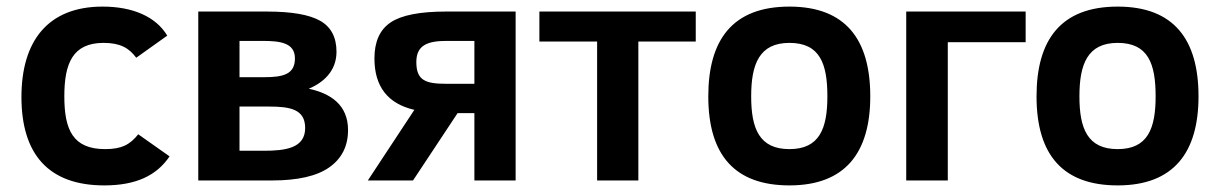

<svg xmlns="http://www.w3.org/2000/svg" viewBox="-20 -547 3698 582"><path d="M299 -95C201.5 -95 175 -152.6 175 -255C175 -354.8 200.3 -417 294 -417C344.2 -417 371.1 -401.6 393 -372L487 -439C452.3 -496.9 381.8 -527 291 -527C124.1 -527 45 -421.3 45 -253C45 -80.5 126.3 15 296 15C393 15 455 -15.2 494 -73L399 -140C374.2 -108.4 348.1 -95 299 -95Z M916 -278C958.3 -295.9 1000 -330.1 1000 -390C1000 -434 983.5 -465.3 950.5 -484C917.5 -502.7 863.7 -512 789 -512H581V0H805C883 0 940.8 -13.3 978.5 -40C1016.2 -66.7 1035 -104.3 1035 -153C1035 -229.8 980.9 -264.3 916 -278ZM780 -313H706V-423H775C828.5 -423 874 -417.8 874 -370C874 -321 837.3 -313 780 -313ZM779 -90H706V-224H795C858.4 -224 905 -216.5 905 -159C905 -97.5 844.7 -90 779 -90Z M1095 0H1232L1367 -204H1418V0H1543V-512H1332C1252.7 -512 1196.7 -501 1164 -479C1131.3 -457 1115 -420.7 1115 -370C1115 -284.7 1155.3 -232.7 1236 -214ZM1334 -423H1418V-293H1334C1271.4 -293 1242 -301.9 1242 -359C1242 -410.7 1277.2 -423 1334 -423Z M2089 -421V-512H1615V-421H1790V0H1915V-421Z M2373 -527C2201.1 -527 2127 -426.9 2127 -255C2127 -75 2209 15 2373 15C2543.1 15 2618 -85.2 2618 -255C2618 -426.4 2544 -527 2373 -527ZM2373 -95C2281.6 -95 2257 -157.1 2257 -255C2257 -352.7 2281.7 -417 2373 -417C2465.1 -417 2488 -354.4 2488 -255C2488 -157 2463.9 -95 2373 -95Z M2727 -512V0H2853V-419H3089V-512Z M3368 -527C3196.1 -527 3122 -426.9 3122 -255C3122 -75 3204 15 3368 15C3538.1 15 3613 -85.2 3613 -255C3613 -426.4 3539 -527 3368 -527ZM3368 -95C3276.6 -95 3252 -157.1 3252 -255C3252 -352.7 3276.7 -417 3368 -417C3460.1 -417 3483 -354.4 3483 -255C3483 -157 3458.9 -95 3368 -95Z"/></svg>

Font: Fog Sans
Style: Bold
Weight: 700
Foundry: Intel Corporation
Version: Version 1.00